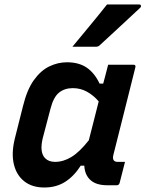

<svg xmlns="http://www.w3.org/2000/svg" viewBox="-20 -824 647 854"><path d="M278 -547Q331 -547 366 -523Q401 -499 423 -452H439Q444 -470 449 -489.5Q454 -509 461 -536H574Q585 -536 582 -524Q558 -427 532 -324.5Q506 -222 484 -134Q477 -104 504 -104H536Q530 -81 524 -57Q518 -33 512 -10Q509 0 499 0H457Q408 0 382.5 -23Q357 -46 355 -87H339Q309 -40 269.5 -15Q230 10 177 10Q123 10 88 -17.5Q53 -45 41.5 -94Q30 -143 46 -208L82 -351Q100 -425 130.5 -467.5Q161 -510 199 -528.5Q237 -547 278 -547ZM181 -120Q197 -104 225 -104Q262 -104 298 -126Q334 -148 375 -200Q386 -243 397 -286Q408 -329 419 -373Q396 -400 367 -416Q338 -432 304 -432Q267 -432 242.5 -412Q218 -392 205 -342L170 -209Q155 -146 181 -120ZM456 -804H600Q606 -804 607 -798.5Q608 -793 602 -788Q556 -745 516 -708Q476 -671 425 -624Q418 -616 406 -616H302Q340 -662 379 -709Q418 -756 456 -804Z"/></svg>

Font: Recursive Sn Lnr St SmB
Style: Italic
Weight: 600
Italic angle: -15°
Version: Version 1.079;hotconv 1.0.112;makeotfexe 2.5.65598; ttfautoh